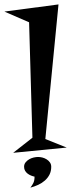

<svg xmlns="http://www.w3.org/2000/svg" viewBox="-67 -696 325 877"><path d="M140.1 -61 237.8 -22 -6.8 2 81.1 -66.9 65.9 -594.2 -46.9 -643.1 200.2 -675.8ZM167 65.9Q167 85.9 159.2 101.3Q151.4 116.7 138.2 128.4Q125 140.1 107.7 148.2Q90.3 156.2 71.8 161.1Q76.2 154.8 79.6 149.9Q83 145 85.4 139.6Q87.9 134.3 89.4 127.4Q90.8 120.6 90.8 110.8Q83.5 109.4 75 106Q66.4 102.5 59.3 97.2Q52.2 91.8 47.6 84Q43 76.2 43 65.9Q43 54.2 49.8 45.7Q56.6 37.1 66.4 31.5Q76.2 25.9 87.2 23.4Q98.1 21 106.9 21Q115.7 21 126 23.4Q136.2 25.9 145.5 31.5Q154.8 37.1 160.9 45.7Q167 54.2 167 65.9Z"/></svg>

Font: Risque
Style: Regular
Weight: 400
Designer: Astigmatic (AOETI)
Foundry: Astigmatic (AOETI)
Version: Version 1.000